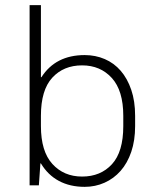

<svg xmlns="http://www.w3.org/2000/svg" viewBox="-20 -720 610 746"><path d="M95 -700H139V-420H141Q196 -506 309 -506Q351 -506 387 -490.5Q423 -475 449 -445Q475 -415 490 -371Q505 -327 505 -270V-230Q505 -174 490 -130Q475 -86 448.5 -56Q422 -26 386 -10Q350 6 309 6Q252 6 209 -17Q166 -40 139 -85H137L131 0H95ZM299 -34Q371 -34 415 -82Q459 -130 459 -230V-270Q459 -368 414.5 -417Q370 -466 299 -466Q227 -466 183 -418Q139 -370 139 -270V-230Q139 -132 183.5 -83Q228 -34 299 -34Z"/></svg>

Font: PT Root UI Light
Style: Regular
Weight: 300
Designer: Vitaly Kuzmin
Foundry: ParaType Ltd.
Version: Version 2.000G